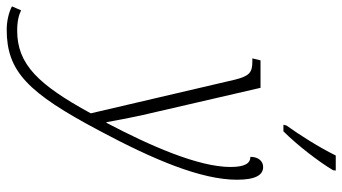

<svg xmlns="http://www.w3.org/2000/svg" viewBox="-390 -556 1046 587"><g transform="rotate(90 133.5 -263.0)"><path d="M222 -606H242C284 -648 335 -714 361 -758L362 -766H316C289 -712 254 -657 224 -615ZM-69 240C59 240 124 176 241 -45C328 -208 390 -354 390 -464C390 -520 376 -544 351 -544C333 -544 320 -529 320 -505C340 -505 351 -488 351 -444C351 -346 286 -198 216 -65H214C208 -99 196 -163 182 -220L109 -536H25L19 -511H29C63 -511 73 -501 84 -458L187 -17C99 144 37 208 -66 208C-94 208 -114 203 -128 196L-140 224C-121 234 -94 240 -69 240Z"/></g></svg>

Font: Noto Serif Condensed ExtraLight
Style: Italic
Weight: 200
Width: 3
Italic angle: -12°
Designer: Monotype Design Team
Foundry: Monotype Imaging Inc.
Version: Version 2.013